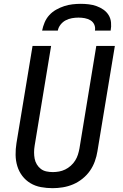

<svg xmlns="http://www.w3.org/2000/svg" viewBox="-20 -975 640 1003"><path d="M255 8Q224 8 194 2.5Q164 -3 139 -18Q114 -33 96.5 -56Q79 -79 70.5 -107Q62 -135 61.5 -165.5Q61 -196 66 -227L150 -735H247L161 -214Q158 -196 158 -179Q158 -162 161 -146Q164 -130 172.5 -116Q181 -102 193.5 -92.5Q206 -83 222.5 -79.5Q239 -76 256 -76Q272 -76 288.5 -79Q305 -82 320.5 -89.5Q336 -97 349.5 -109Q363 -121 372.5 -136Q382 -151 387 -167Q392 -183 395 -199L483 -735H580L489 -185Q485 -159 475.5 -132.5Q466 -106 450 -83Q434 -60 411 -41.5Q388 -23 362 -12Q336 -1 308.5 3.5Q281 8 255 8ZM200 -815Q204 -836 213 -857.5Q222 -879 237.5 -896Q253 -913 273.5 -924.5Q294 -936 315.5 -943Q337 -950 359 -952.5Q381 -955 402 -955Q423 -955 444 -952.5Q465 -950 484.5 -943Q504 -936 520.5 -924.5Q537 -913 547.5 -896Q558 -879 560 -857.5Q562 -836 558 -815H476Q479 -832 472.5 -846.5Q466 -861 452.5 -869Q439 -877 423 -880Q407 -883 390 -883Q373 -883 356 -880Q339 -877 323.5 -869Q308 -861 296.5 -846.5Q285 -832 282 -815Z"/></svg>

Font: Iosevka Custom Medium Oblique
Style: Regular
Weight: 500
Italic angle: -9°
Designer: Belleve Invis
Foundry: Belleve Invis
Version: Version 27.0.1